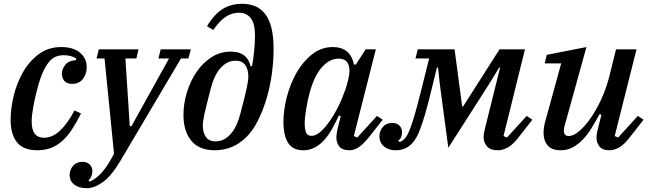

<svg xmlns="http://www.w3.org/2000/svg" viewBox="-20 -780 3419 1012"><path d="M176 12Q104 12 70 -29.5Q36 -71 36 -149Q36 -207 52 -274Q68 -341 100.5 -398.5Q133 -456 183.5 -494Q234 -532 303 -532Q366 -532 401.5 -502.5Q437 -473 437 -426Q437 -390 417 -364Q397 -338 360 -338Q332 -338 319 -354Q306 -370 306 -392Q306 -415 324 -438Q342 -461 381 -463V-472Q356 -489 315 -489Q293 -489 273.5 -481Q254 -473 237 -452Q220 -431 204 -394.5Q188 -358 174 -301Q163 -259 155 -215Q147 -171 147 -139Q147 -54 212 -54Q257 -54 296.5 -91.5Q336 -129 373 -198L407 -182Q383 -134 359 -97.5Q335 -61 307.5 -36.5Q280 -12 248 0Q216 12 176 12Z M437 212Q396 212 371.5 193Q347 174 347 143Q347 115 365 94Q383 73 414 73Q439 73 453 87Q467 101 467 123Q467 137 461 150.5Q455 164 446 171L453 177Q486 163 516.5 129.5Q547 96 581 30L531 -472H489L501 -520H710L699 -472H641L664 -115H673L871 -472H815L827 -520H986L973 -472H934L615 67Q567 148 522 180Q477 212 437 212Z M1113 12Q1029 12 988 -38.5Q947 -89 947 -174Q947 -233 965 -292.5Q983 -352 1015.5 -400Q1048 -448 1094 -478Q1140 -508 1197 -508Q1283 -508 1301 -430L1309 -433Q1315 -468 1319.5 -510Q1324 -552 1324 -593Q1324 -656 1301.5 -684.5Q1279 -713 1240 -713Q1203 -713 1171 -692.5Q1139 -672 1104 -622L1071 -642Q1111 -707 1155 -733.5Q1199 -760 1256 -760Q1294 -760 1324.5 -747.5Q1355 -735 1377 -707Q1399 -679 1410.5 -633.5Q1422 -588 1422 -523Q1422 -454 1412 -385Q1402 -316 1383 -254Q1364 -192 1338 -141.5Q1312 -91 1281 -60Q1242 -21 1200 -4.5Q1158 12 1113 12ZM1116 -35Q1142 -35 1162.5 -46.5Q1183 -58 1199.5 -78Q1216 -98 1228 -125.5Q1240 -153 1248 -185Q1260 -231 1268 -263Q1276 -295 1280.5 -316.5Q1285 -338 1287 -352Q1289 -366 1289 -377Q1289 -412 1273.5 -436Q1258 -460 1222 -460Q1196 -460 1175.5 -448.5Q1155 -437 1138.5 -417Q1122 -397 1110 -369.5Q1098 -342 1090 -310Q1078 -263 1070 -231.5Q1062 -200 1057.5 -178.5Q1053 -157 1051 -143Q1049 -129 1049 -118Q1049 -83 1064.5 -59Q1080 -35 1116 -35Z M1579 12Q1523 12 1498.5 -27Q1474 -66 1474 -138Q1474 -200 1492 -269.5Q1510 -339 1543.5 -397.5Q1577 -456 1625.5 -494Q1674 -532 1735 -532Q1779 -532 1807 -510Q1835 -488 1846 -440H1856L1907 -520H1961L1845 -63L1863 -55L1967 -169L1997 -149L1932 -66Q1897 -22 1872.5 -5Q1848 12 1822 12Q1784 12 1768.5 -8Q1753 -28 1753 -54Q1753 -67 1755.5 -82Q1758 -97 1761 -108L1776 -168L1766 -171Q1748 -132 1729 -98.5Q1710 -65 1687.5 -40.5Q1665 -16 1638 -2Q1611 12 1579 12ZM1621 -64Q1649 -64 1679 -94.5Q1709 -125 1735.5 -168.5Q1762 -212 1782 -260Q1802 -308 1811 -343L1816 -363Q1828 -411 1816 -441Q1804 -471 1764 -471Q1718 -471 1677.5 -426.5Q1637 -382 1612 -291Q1607 -274 1602.5 -252.5Q1598 -231 1594.5 -209Q1591 -187 1588.5 -167Q1586 -147 1586 -132Q1586 -100 1593 -82Q1600 -64 1621 -64Z M2065 12Q2027 12 2003.5 -8.5Q1980 -29 1980 -61Q1980 -90 1998 -111Q2016 -132 2047 -132Q2071 -132 2085 -118.5Q2099 -105 2099 -83Q2099 -53 2079 -38L2086 -32Q2098 -34 2111 -47Q2119 -55 2127 -69Q2135 -83 2145 -110.5Q2155 -138 2168 -183Q2181 -228 2199 -300L2242 -472H2170L2182 -520H2376L2416 -219H2421L2613 -520H2747L2634 -63L2652 -55L2756 -169L2786 -149L2721 -66Q2686 -19 2658 -3.5Q2630 12 2604 12Q2564 12 2546.5 -9Q2529 -30 2529 -56Q2529 -67 2531.5 -81Q2534 -95 2537 -106L2616 -424H2611L2558 -337L2343 -1L2298 -338L2289 -424H2283L2255 -310Q2237 -235 2222.5 -185Q2208 -135 2196 -103Q2184 -71 2173 -52.5Q2162 -34 2149 -21Q2116 12 2065 12Z M2935 12Q2888 12 2866.5 -13.5Q2845 -39 2845 -80Q2845 -95 2847.5 -111Q2850 -127 2855 -144L2938 -446H2851L2862 -491L3071 -532L2955 -113Q2952 -101 2952 -91Q2952 -63 2978 -63Q3002 -63 3032.5 -88.5Q3063 -114 3093 -157Q3123 -200 3149.5 -257.5Q3176 -315 3192 -379L3227 -520H3335L3220 -63L3238 -55L3342 -169L3372 -149L3307 -66Q3271 -18 3244 -3Q3217 12 3193 12Q3155 12 3139.5 -8.5Q3124 -29 3124 -54Q3124 -67 3127 -82Q3130 -97 3133 -108L3150 -175L3140 -178Q3120 -141 3099 -106.5Q3078 -72 3053.5 -46Q3029 -20 3000 -4Q2971 12 2935 12Z"/></svg>

Font: IBM Plex Serif Medium
Style: Italic
Weight: 500
Italic angle: -14°
Designer: Mike Abbink, Paul van der Laan, Pieter van Rosmalen
Foundry: Bold Monday
Version: Version 2.5